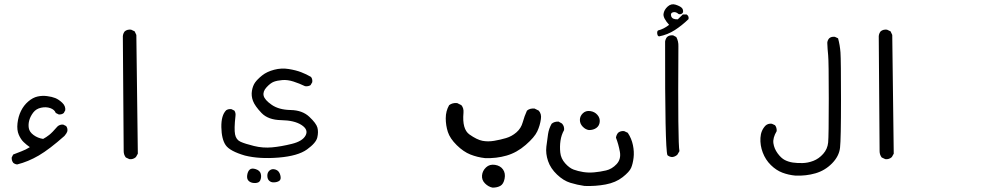

<svg xmlns="http://www.w3.org/2000/svg" viewBox="-20 -568 4540 889"><path d="M59.6 193.4Q48.8 192.4 41 185.5Q33.2 174.8 34.2 161.1L41 147.5Q60.5 139.6 80.1 132.3Q99.6 125 118.2 113.3Q102.5 102.5 89.4 89.8Q76.2 77.1 66.9 55.7Q57.6 34.2 61 2.9Q64.5 -28.3 77.1 -54.2Q89.8 -80.1 110.8 -98.1Q131.8 -116.2 153.8 -121.1Q175.8 -126 198.2 -123Q220.7 -120.1 236.3 -113.8Q252 -107.4 268.1 -92.3Q284.2 -77.1 282.2 -57.6L275.4 -44.9Q266.6 -37.1 252 -38.1L238.3 -44.9Q232.4 -60.5 212.9 -67.4Q193.4 -74.2 170.4 -69.3Q147.5 -64.5 134.3 -47.4Q121.1 -30.3 115.7 -11.7Q110.4 6.8 113.3 24.9Q116.2 43 135.3 57.1Q154.3 71.3 179.7 75.2Q194.3 67.4 208 56.6Q221.7 45.9 246.1 17.6Q256.8 7.8 272.5 8.8L286.1 15.6Q293.9 25.4 292 39.1Q288.1 50.8 278.3 61.5Q209 123 159.7 151.9Q110.4 180.7 59.6 193.4Z M579.1 168.9 562.5 161.1Q552.7 148.4 552.7 131.8L548.8 -400.4Q549.8 -413.1 557.6 -422.9Q569.3 -432.6 586.9 -430.7L603.5 -422.9L611.3 -406.2L618.2 143.6L609.4 159.2Q596.7 170.9 579.1 168.9Z M1155.3 279.3Q1140.6 278.3 1131.3 269.5Q1122.1 260.7 1124.5 243.2Q1127 225.6 1136.2 217.3Q1145.5 209 1164.6 215.3Q1183.6 221.7 1187.5 236.8Q1191.4 252 1185.1 266.6Q1178.7 281.2 1155.3 279.3ZM1246.1 276.4Q1234.4 276.4 1226.1 268.6Q1217.8 260.7 1217.8 245.1Q1217.8 229.5 1229 220.7Q1240.2 211.9 1256.3 217.3Q1272.5 222.7 1277.8 242.7Q1283.2 262.7 1272.9 269.5Q1262.7 276.4 1246.1 276.4ZM1114.3 152.3Q1043.9 131.8 1024.9 104Q1005.9 76.2 1004.9 21Q1003.9 -34.2 1027.3 -57.6Q1038.1 -64.5 1051.8 -62.5L1065.4 -55.7Q1072.3 -44.9 1070.3 -31.2Q1063.5 29.3 1068.4 54.2Q1073.2 79.1 1093.8 88.4Q1114.3 97.7 1155.8 107.9Q1197.3 118.2 1239.7 114.3Q1282.2 110.4 1331.5 98.1Q1380.9 85.9 1395 59.1Q1409.2 32.2 1376 10.7Q1342.8 -10.7 1282.2 -11.7Q1221.7 -12.7 1190.9 -44.9Q1160.2 -77.1 1151.4 -100.6Q1142.6 -124 1146.5 -147.5Q1150.4 -170.9 1161.1 -186Q1171.9 -201.2 1193.8 -218.8Q1215.8 -236.3 1249.5 -245.1Q1283.2 -253.9 1316.4 -248.5Q1349.6 -243.2 1374 -233.9Q1398.4 -224.6 1419.9 -211.9Q1427.7 -202.1 1425.8 -187.5L1418 -173.8Q1407.2 -167 1392.6 -168.9Q1366.2 -181.6 1338.9 -190.4Q1311.5 -199.2 1287.6 -197.3Q1263.7 -195.3 1248 -189.5Q1232.4 -183.6 1214.4 -164.1Q1196.3 -144.5 1200.7 -125Q1205.1 -105.5 1238.3 -82.5Q1271.5 -59.6 1325.7 -58.6Q1379.9 -57.6 1412.1 -27.3Q1444.3 2.9 1449.7 22.9Q1455.1 43 1449.2 68.4Q1443.4 93.8 1401.4 124Q1359.4 154.3 1270 161.6Q1180.7 168.9 1114.3 152.3Z M2260.7 300.8Q2241.2 296.9 2225.6 281.2Q2210 265.6 2211.9 244.1Q2213.9 222.7 2230.5 207Q2247.1 191.4 2272 195.3Q2296.9 199.2 2309.1 216.8Q2321.3 234.4 2316.4 259.3Q2311.5 284.2 2296.9 292.5Q2282.2 300.8 2260.7 300.8ZM2225.6 164.1Q2190.4 160.2 2158.2 147.5Q2126 134.8 2094.7 104Q2063.5 73.2 2053.7 43Q2043.9 12.7 2043.9 -20.5Q2043.9 -53.7 2059.6 -81.1Q2075.2 -92.8 2096.7 -90.8L2116.2 -81.1Q2127.9 -67.4 2126 -45.9Q2119.1 30.3 2153.8 54.7Q2188.5 79.1 2213.9 84Q2239.3 88.9 2268.1 84Q2296.9 79.1 2323.2 71.3Q2349.6 63.5 2371.1 44.9Q2392.6 26.4 2400.4 -2Q2408.2 -30.3 2419.9 -55.7Q2433.6 -67.4 2455.1 -65.4L2474.6 -55.7Q2488.3 -40 2484.4 -16.6Q2480.5 12.7 2467.8 40Q2455.1 67.4 2414.1 103Q2373 138.7 2325.7 152.3Q2278.3 166 2225.6 164.1Z M2686.5 293Q2652.3 288.1 2620.6 278.3Q2588.9 268.6 2559.1 240.2Q2529.3 211.9 2517.6 177.7Q2505.9 143.6 2509.8 110.8Q2513.7 78.1 2517.6 52.7Q2521.5 27.3 2534.2 4.9Q2546.9 -5.9 2566.4 -4.9L2582 3.9Q2593.8 16.6 2591.8 34.2Q2579.1 56.6 2575.2 83.5Q2571.3 110.4 2574.2 138.2Q2577.1 166 2596.7 188Q2616.2 210 2636.2 217.3Q2656.2 224.6 2680.2 228.5Q2704.1 232.4 2731.4 230Q2758.8 227.5 2786.1 221.2Q2813.5 214.8 2835 191.9Q2856.4 168.9 2850.1 134.3Q2843.8 99.6 2832 69.3Q2834 56.6 2841.8 46.9Q2853.5 37.1 2870.1 39.1L2886.7 46.9Q2904.3 73.2 2910.6 104Q2917 134.8 2913.6 162.6Q2910.2 190.4 2902.3 209Q2894.5 227.5 2862.8 252.4Q2831.1 277.3 2784.2 286.1Q2737.3 294.9 2686.5 293ZM2707 34.2Q2691.4 32.2 2678.2 18.6Q2665 4.9 2665 -12.7Q2665 -30.3 2678.7 -43.5Q2692.4 -56.6 2712.9 -53.7Q2733.4 -50.8 2746.1 -36.1Q2758.8 -21.5 2756.8 -3.4Q2754.9 14.6 2741.2 24.4Q2727.5 34.2 2707 34.2Z M3091.8 159.2Q3079.1 158.2 3070.3 150.4Q3058.6 118.2 3059.6 -376Q3061.5 -387.7 3068.4 -396.5Q3079.1 -406.2 3096.7 -404.3L3111.3 -396.5Q3122.1 -377 3121.1 -352.5Q3118.2 97.7 3126 131.8L3116.2 148.4Q3105.5 158.2 3091.8 159.2ZM3031.2 -399.4 3026.4 -402.3Q3021.5 -411.1 3023.4 -421.9L3026.4 -426.8Q3053.7 -433.6 3078.1 -453.1Q3049.8 -484.4 3052.2 -503.4Q3054.7 -522.5 3071.3 -537.6Q3087.9 -552.7 3107.9 -546.4Q3127.9 -540 3136.2 -532.2Q3144.5 -524.4 3142.6 -510.7Q3134.8 -499 3122.1 -502.9Q3109.4 -514.6 3096.2 -511.2Q3083 -507.8 3087.9 -492.7Q3092.8 -477.5 3118.2 -478.5L3141.6 -501H3159.2Q3170.9 -493.2 3168 -479.5Q3137.7 -450.2 3104.5 -428.7Q3071.3 -407.2 3031.2 -399.4Z M3663.1 245.1Q3630.9 242.2 3602.5 231.4Q3574.2 220.7 3549.3 196.3Q3524.4 171.9 3511.7 138.2Q3499 104.5 3501 70.3Q3502.9 36.1 3524.4 13.7Q3536.1 2.9 3553.7 4.9L3568.4 11.7Q3577.1 22.5 3576.2 39.1Q3557.6 70.3 3561 95.2Q3564.5 120.1 3580.6 142.1Q3596.7 164.1 3613.8 172.9Q3630.9 181.6 3650.9 184.6Q3670.9 187.5 3695.8 187Q3720.7 186.5 3746.1 176.8Q3771.5 167 3791.5 144.5Q3811.5 122.1 3814.5 91.8Q3817.4 61.5 3817.4 -111.3Q3817.4 -284.2 3814.5 -312.5Q3811.5 -340.8 3810.5 -370.1Q3811.5 -381.8 3819.3 -390.6Q3829.1 -399.4 3845.7 -397.5L3860.4 -390.6Q3869.1 -359.4 3871.6 -324.7Q3874 -290 3874 -106.9Q3874 76.2 3869.6 115.7Q3865.2 155.3 3832.5 188.5Q3799.8 221.7 3755.9 234.4Q3711.9 247.1 3663.1 245.1Z M4079.1 168.9 4062.5 161.1Q4052.7 148.4 4052.7 131.8L4048.8 -400.4Q4049.8 -413.1 4057.6 -422.9Q4069.3 -432.6 4086.9 -430.7L4103.5 -422.9L4111.3 -406.2L4118.2 143.6L4109.4 159.2Q4096.7 170.9 4079.1 168.9Z"/></svg>

Font: JasonHandwriting1
Style: Regular
Weight: 400
Version: Version 1.48.20